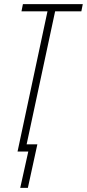

<svg xmlns="http://www.w3.org/2000/svg" viewBox="-20 -734 421 930"><path d="M78 176H115L161 -35H109L247 -679H374L381 -714H91L84 -679H210L65 0H117Z"/></svg>

Font: Noto Sans ExtraCondensed ExtraLight
Style: Italic
Weight: 200
Width: 2
Italic angle: -12°
Designer: Monotype Design Team
Foundry: Monotype Imaging Inc.
Version: Version 2.013